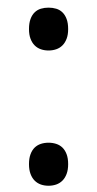

<svg xmlns="http://www.w3.org/2000/svg" viewBox="-20 -574 308 608"><path d="M71.8 -54.2Q71.8 -72.8 76.7 -85.7Q81.5 -98.6 89.8 -106.7Q98.1 -114.7 109.4 -118.4Q120.6 -122.1 133.8 -122.1Q146.5 -122.1 158 -118.4Q169.4 -114.7 177.7 -106.7Q186 -98.6 190.9 -85.7Q195.8 -72.8 195.8 -54.2Q195.8 -36.1 190.9 -23.2Q186 -10.3 177.7 -2Q169.4 6.3 158 10.3Q146.5 14.2 133.8 14.2Q120.6 14.2 109.4 10.3Q98.1 6.3 89.8 -2Q81.5 -10.3 76.7 -23.2Q71.8 -36.1 71.8 -54.2ZM71.8 -481.9Q71.8 -501 76.7 -513.9Q81.5 -526.9 89.8 -534.9Q98.1 -543 109.4 -546.4Q120.6 -549.8 133.8 -549.8Q146.5 -549.8 158 -546.4Q169.4 -543 177.7 -534.9Q186 -526.9 190.9 -513.9Q195.8 -501 195.8 -481.9Q195.8 -463.9 190.9 -451.2Q186 -438.5 177.7 -430.2Q169.4 -421.9 158 -418Q146.5 -414.1 133.8 -414.1Q120.6 -414.1 109.4 -418Q98.1 -421.9 89.8 -430.2Q81.5 -438.5 76.7 -451.2Q71.8 -463.9 71.8 -481.9ZM45.9 -553.7Z"/></svg>

Font: Droid Sans Tamil
Style: Regular
Weight: 400
Designer: Jelle Bosma
Foundry: Monotype Imaging Inc.
Version: Version 1.02